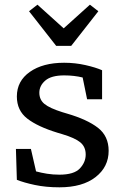

<svg xmlns="http://www.w3.org/2000/svg" viewBox="-20 -788 536 820"><path d="M234 12Q176 12 129 2Q82 -8 52 -20L48 -152H112L134 -56Q156 -50 181 -46Q206 -42 234 -42Q296 -42 321 -68.5Q346 -95 346 -128Q346 -161 323 -180Q300 -199 246 -215L226 -221Q141 -247 96.5 -281.5Q52 -316 52 -376Q52 -442 107.5 -481Q163 -520 254 -520Q301 -520 345 -510Q389 -500 416 -488V-364H352L333 -457Q297 -466 254 -466Q199 -466 173.5 -444Q148 -422 148 -392Q148 -362 170 -344Q192 -326 246 -309L266 -303Q352 -278 398 -242.5Q444 -207 444 -144Q444 -75 388 -31.5Q332 12 234 12ZM140 -768 252 -667 364 -768 400 -740 284 -592H220L104 -740Z"/></svg>

Font: Source Serif 4 Caption
Style: Regular
Weight: 400
Designer: Frank Grießhammer
Foundry: Adobe Systems Incorporated
Version: Version 4.004;hotconv 1.0.117;makeotfexe 2.5.65602